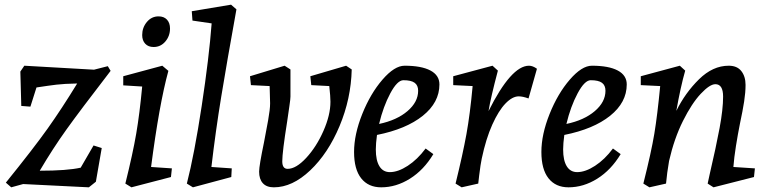

<svg xmlns="http://www.w3.org/2000/svg" viewBox="-20 -790 3286 821"><path d="M310 -433Q255 -432 221.5 -428Q188 -424 136 -416L110 -334L71 -337L67 -484L84 -509L382 -492L441 -507L453 -487Q322 -317 264 -236Q206 -155 150 -60Q267 -60 325 -73L380 -168L415 -157L390 -13L360 11L79 -3L28 11L5 -9Q123 -155 183.5 -240Q244 -325 310 -433Z M588 -420 507 -425V-464L674 -509L700 -487Q661 -345 626 -76L715 -70L711 -33L542 11L516 -5Q548 -134 562.5 -218.5Q577 -303 588 -420ZM588 -640Q588 -672 608 -696Q628 -720 658 -720Q681 -720 694 -706Q707 -692 707 -668Q707 -636 687 -612.5Q667 -589 637 -589Q614 -589 601 -603Q588 -617 588 -640Z M885 -690 803 -702 800 -742 968 -770 991 -750Q950 -523 926 -376.5Q902 -230 884 -76L971 -70L969 -33L805 11L779 -5Q811 -130 842.5 -337Q874 -544 885 -690Z M1088 -56Q1088 -81 1109 -182Q1118 -228 1126.5 -275.5Q1135 -323 1135 -348L1133 -422L1053 -426L1049 -464L1197 -509L1222 -493V-377Q1222 -367 1217.5 -336.5Q1213 -306 1208 -271Q1187 -139 1187 -100Q1187 -68 1210 -68Q1246 -68 1289.5 -115Q1333 -162 1363 -230Q1393 -298 1393 -355Q1393 -377 1388 -422L1311 -426L1307 -464L1460 -509L1484 -493Q1481 -368 1432 -251Q1383 -134 1306.5 -61.5Q1230 11 1151 11Q1120 11 1104 -6.5Q1088 -24 1088 -56Z M1494 -140Q1494 -215 1529 -302.5Q1564 -390 1615.5 -449.5Q1667 -509 1710 -509Q1782 -509 1820.5 -488.5Q1859 -468 1859 -429Q1859 -352 1788 -295Q1717 -238 1592 -213Q1587 -176 1587 -151Q1587 -104 1602.5 -79Q1618 -54 1647 -54Q1682 -54 1723.5 -81Q1765 -108 1800 -155L1833 -131Q1792 -63 1733 -26Q1674 11 1610 11Q1555 11 1524.5 -27.5Q1494 -66 1494 -140ZM1768 -402Q1768 -425 1753 -436Q1738 -447 1705 -447Q1679 -447 1649 -391Q1619 -335 1601 -260Q1677 -276 1722.5 -315Q1768 -354 1768 -402Z M2001 -422 1918 -426V-464L2086 -509L2109 -488Q2078 -371 2069 -315Q2166 -509 2242 -509Q2258 -509 2276 -496L2240 -369Q2215 -378 2198 -378Q2171 -378 2141.5 -347.5Q2112 -317 2085 -257Q2058 -197 2040 -112Q2035 -89 2029 -40Q2027 -18 2025 -5L1954 11L1928 -5Q1959 -131 1974.5 -216.5Q1990 -302 2001 -422Z M2295 -140Q2295 -215 2330 -302.5Q2365 -390 2416.5 -449.5Q2468 -509 2511 -509Q2583 -509 2621.5 -488.5Q2660 -468 2660 -429Q2660 -352 2589 -295Q2518 -238 2393 -213Q2388 -176 2388 -151Q2388 -104 2403.5 -79Q2419 -54 2448 -54Q2483 -54 2524.5 -81Q2566 -108 2601 -155L2634 -131Q2593 -63 2534 -26Q2475 11 2411 11Q2356 11 2325.5 -27.5Q2295 -66 2295 -140ZM2569 -402Q2569 -425 2554 -436Q2539 -447 2506 -447Q2480 -447 2450 -391Q2420 -335 2402 -260Q2478 -276 2523.5 -315Q2569 -354 2569 -402Z M2803 -422 2720 -426V-464L2887 -509L2910 -488Q2890 -418 2872 -316Q2910 -393 2969 -451Q3028 -509 3096 -509Q3132 -509 3150 -486Q3168 -463 3168 -427Q3168 -395 3162 -356Q3156 -317 3144 -261Q3135 -216 3127 -166Q3119 -116 3116 -76L3208 -70L3204 -33L3031 11L3006 -5Q3010 -24 3014 -42Q3042 -162 3057 -242.5Q3072 -323 3072 -377Q3072 -430 3039 -430Q3015 -430 2976.5 -389Q2938 -348 2900.5 -273Q2863 -198 2841 -102Q2832 -50 2828 -5L2757 11L2731 -5Q2765 -140 2778 -218.5Q2791 -297 2803 -422Z"/></svg>

Font: Andada Pro Medium
Style: Italic
Weight: 500
Italic angle: -7°
Designer: Carolina Giovagnoli
Foundry: Huerta Tipografica
Version: Version 3.005; ttfautohint (v1.8.4)